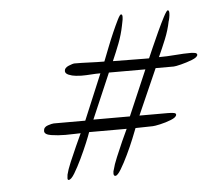

<svg xmlns="http://www.w3.org/2000/svg" viewBox="-40 -551 621 540"><g transform="rotate(-5 270.0 -281.5)"><path d="M133 -56Q130 -56 130 -61L131 -71Q134 -84 143 -105.5Q152 -127 162 -149Q172 -171 178 -184Q173 -184 161 -183.5Q149 -183 135 -183Q114 -183 95 -186Q76 -189 76 -199Q76 -210 88 -214Q100 -218 105 -218H194L248 -347Q234 -347 221 -346Q208 -345 194 -345Q190 -345 179 -346Q168 -347 158.5 -351Q149 -355 149 -362Q149 -371 161 -376Q173 -381 178 -381Q199 -381 220.5 -380Q242 -379 262 -379Q268 -394 276.5 -416Q285 -438 294 -458.5Q303 -479 310 -493Q317 -507 320 -507Q324 -507 324 -500Q324 -493 322 -485Q320 -477 320 -475Q315 -450 306 -426.5Q297 -403 286 -378Q309 -378 331 -377.5Q353 -377 376 -377H388Q391 -384 400 -404.5Q409 -425 420 -449Q431 -473 440 -490Q449 -507 452 -507Q456 -507 456 -499Q456 -493 454.5 -485.5Q453 -478 452 -476Q447 -451 437 -426.5Q427 -402 416 -378Q439 -378 462.5 -380Q486 -382 508 -382Q510 -382 517 -381Q524 -380 524 -375Q523 -368 507.5 -362Q492 -356 476 -352Q460 -348 455 -348H404L347 -219H427Q434 -219 442.5 -218Q451 -217 450 -212Q449 -205 434 -199Q419 -193 403 -189.5Q387 -186 382 -186L333 -185Q330 -177 321.5 -156Q313 -135 302 -112Q291 -89 281 -72.5Q271 -56 265 -56Q260 -56 260 -63Q260 -70 262 -74Q265 -87 274 -108.5Q283 -130 292.5 -151.5Q302 -173 308 -185H202Q199 -176 190.5 -155.5Q182 -135 171 -112Q160 -89 150 -72.5Q140 -56 133 -56ZM217 -219H320L375 -347H272Z"/></g></svg>

Font: Birthstone
Style: Regular
Weight: 400
Designer: Robert E. Leuschke
Foundry: Robert E. Leuschke
Version: Version 1.013; ttfautohint (v1.8.3)